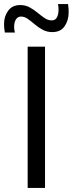

<svg xmlns="http://www.w3.org/2000/svg" viewBox="-67 -931 360 951"><path d="M70 0V-700H156V0ZM-43 -770Q-45 -780 -46 -791Q-47 -802 -47 -812Q-47 -850 -26.5 -878Q-6 -906 33 -906Q59 -906 80 -894.5Q101 -883 119 -868Q137 -853 154 -841.5Q171 -830 189 -830Q207 -830 215 -845Q223 -860 223 -884Q223 -899 220 -911H270Q272 -900 272.5 -889.5Q273 -879 273 -869Q273 -830 253 -801Q233 -772 192 -772Q166 -772 144.5 -783.5Q123 -795 105 -810.5Q87 -826 70.5 -837.5Q54 -849 37 -849Q21 -849 12 -835Q3 -821 3 -797Q3 -782 7 -770Z"/></svg>

Font: Georama
Style: Regular
Weight: 400
Designer: Jean-Baptiste Levee
Foundry: Production Type
Version: Version 1.000